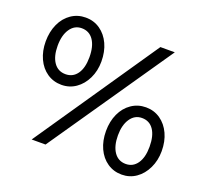

<svg xmlns="http://www.w3.org/2000/svg" viewBox="-123 -864 1111 1027"><g transform="rotate(20 432.0 -350.0)"><path d="M627 -700H709L228 0H149ZM40 -519Q40 -574 60 -618Q80 -662 116.5 -687Q153 -712 199 -712Q245 -712 281 -687Q317 -662 337 -618.5Q357 -575 357 -519Q357 -466 336 -422.5Q315 -379 279 -354Q243 -329 198 -329Q152 -329 116 -353.5Q80 -378 60 -421.5Q40 -465 40 -519ZM289 -519Q289 -581 265 -616Q241 -651 198 -651Q157 -651 132.5 -615Q108 -579 108 -519Q108 -459 132 -424.5Q156 -390 199 -390Q241 -390 265 -424Q289 -458 289 -519ZM507 -179Q507 -234 527 -277.5Q547 -321 583.5 -346Q620 -371 666 -371Q712 -371 748 -346Q784 -321 804 -277.5Q824 -234 824 -179Q824 -126 803 -82Q782 -38 746 -13Q710 12 665 12Q619 12 583 -12.5Q547 -37 527 -80.5Q507 -124 507 -179ZM755 -179Q755 -241 731.5 -275.5Q708 -310 665 -310Q624 -310 599.5 -274Q575 -238 575 -179Q575 -119 599 -84Q623 -49 666 -49Q707 -49 731 -83.5Q755 -118 755 -179Z"/></g></svg>

Font: Lexend HM
Style: Regular
Weight: 400
Designer: Bonnie Shaver-Troup, Thomas Jockin, Octavio Pardo
Foundry: Lexend
Version: Version 1.091